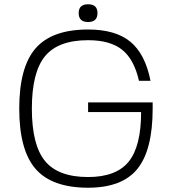

<svg xmlns="http://www.w3.org/2000/svg" viewBox="-20 -858 804 898"><path d="M392 -334V-379H694V-350Q694 -156 622.5 -68Q551 20 392 20Q223 20 146.5 -68Q70 -156 70 -350Q70 -544 146.5 -632Q223 -720 392 -720Q520 -720 589.5 -663Q659 -606 684 -480H630Q607 -581 551 -625.5Q495 -670 392 -670Q252 -670 190.5 -595Q129 -520 129 -350Q129 -180 190.5 -105Q252 -30 392 -30Q523 -30 581.5 -101.5Q640 -173 640 -334ZM436 -797Q436 -755 392 -755Q348 -755 348 -797Q348 -838 392 -838Q436 -838 436 -797Z"/></svg>

Font: Fivo Sans Light
Style: Regular
Weight: 300
Designer: Alexander Slobzheninov
Foundry: Alexander Slobzheninov
Version: 1.0